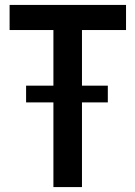

<svg xmlns="http://www.w3.org/2000/svg" viewBox="-20 -760 550 780"><path d="M86 -412H197V-638H19V-740H492V-638H313V-412H418V-344H313V0H197V-344H86Z"/></svg>

Font: Encode Sans Compressed
Style: SemiBold
Weight: 600
Designer: Pablo Impallari, Andres Torresi
Foundry: Pablo Impallari, Andres Torresi
Version: Version 1.000; ttfautohint (v1.00) -l 8 -r 50 -G 200 -x 14 -